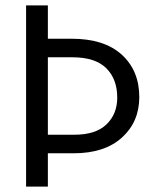

<svg xmlns="http://www.w3.org/2000/svg" viewBox="-20 -694 576 714"><path d="M254 -124H158V0H77V-674H158V-550H246Q368 -550 433 -490.5Q498 -431 498 -333Q498 -241 433.5 -182.5Q369 -124 254 -124ZM249 -481H158V-193H257Q336 -193 376 -231.5Q416 -270 416 -331Q416 -400 375 -440.5Q334 -481 249 -481Z"/></svg>

Font: Hind Siliguri
Style: Regular
Weight: 400
Designer: Jyotish Sonowal
Foundry: Indian Type Foundry
Version: Version 1.001;PS 1.0;hotconv 1.0.86;makeotf.lib2.5.63406; tt